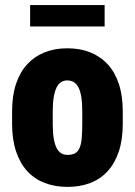

<svg xmlns="http://www.w3.org/2000/svg" viewBox="-20 -729 534 759"><path d="M27.8 -239.3V-288.6Q27.8 -351.1 43.5 -397.7Q59.1 -444.3 87.9 -475.3Q116.7 -506.3 156.7 -522.2Q196.8 -538.1 246.1 -538.1Q296.4 -538.1 336.4 -522.2Q376.5 -506.3 405.3 -475.3Q434.1 -444.3 449.7 -397.7Q465.3 -351.1 465.3 -288.6V-239.3Q465.3 -177.2 449.7 -130.4Q434.1 -83.5 405.5 -52.2Q377 -21 336.7 -5.6Q296.4 9.8 247.1 9.8Q197.8 9.8 157.2 -5.6Q116.7 -21 87.9 -52.2Q59.1 -83.5 43.5 -130.4Q27.8 -177.2 27.8 -239.3ZM188.5 -288.6V-239.3Q188.5 -205.6 192.4 -181.9Q196.3 -158.2 203.9 -143.8Q211.4 -129.4 222.2 -123Q232.9 -116.7 247.1 -116.7Q265.1 -116.7 276.6 -123Q288.1 -129.4 294.4 -143.8Q300.8 -158.2 303 -181.9Q305.2 -205.6 305.2 -239.3V-288.6Q305.2 -321.8 301.5 -345Q297.9 -368.2 290.3 -383.1Q282.7 -397.9 271.5 -404.5Q260.3 -411.1 246.1 -411.1Q232.4 -411.1 221.7 -404.5Q210.9 -397.9 203.6 -383.1Q196.3 -368.2 192.4 -345Q188.5 -321.8 188.5 -288.6ZM393.6 -709V-624.5H99.1V-709Z"/></svg>

Font: Roboto Condensed Black
Style: Regular
Weight: 900
Designer: Christian Robertson
Foundry: Google
Version: Version 3.008; 2023